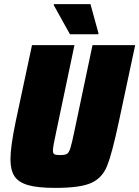

<svg xmlns="http://www.w3.org/2000/svg" viewBox="-20 -908 679 936"><path d="M31 -131Q31 -193 56 -313L136 -688H343L255 -270Q238 -193 238 -175Q238 -160 245 -156Q252 -152 274 -152Q297 -152 306.5 -158Q316 -164 323 -185.5Q330 -207 343 -270L431 -688H639L559 -313Q526 -159 502.5 -100Q479 -41 425.5 -16.5Q372 8 250 8Q164 8 117 -5.5Q70 -19 50.5 -49Q31 -79 31 -131ZM321 -741 242 -883 243 -888H421L460 -746L459 -741Z"/></svg>

Font: Saira Semi Condensed Black
Style: Italic
Weight: 900
Width: 4
Italic angle: -12°
Designer: Hector Gatti with collaboration of the Omnibus-Type team
Foundry: Omnibus-Type
Version: Version 1.001; ttfautohint (v1.8)